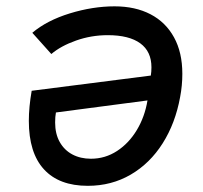

<svg xmlns="http://www.w3.org/2000/svg" viewBox="-20 -580 640 606"><path d="M555.5 -347Q555.5 -310 548.5 -273.5Q533.5 -191 493.5 -127.8Q453.5 -64.5 392.8 -29Q332 6.5 257 6.5Q166.5 6.5 118.8 -45.5Q71 -97.5 71 -198.5Q71 -242 80 -293.5L456 -341.5Q458 -353.5 458 -367.5Q458 -417.5 422.8 -443.2Q387.5 -469 320 -469Q268 -469 220 -452Q172 -435 142 -409.5L82 -476.5Q128 -515.5 200.5 -537.8Q273 -560 341.5 -560Q407 -560 455 -535Q503 -510 529.2 -462.2Q555.5 -414.5 555.5 -347ZM154 -193.5Q154 -157.5 168.5 -131.8Q183 -106 208.5 -92.5Q234 -79 267 -79Q312 -79 349.5 -103.5Q387 -128 412 -169.8Q437 -211.5 445.5 -263L156.5 -225Q154 -211.5 154 -193.5Z"/></svg>

Font: JuliaMono Medium
Style: Italic
Weight: 500
Italic angle: -9°
Monospace: yes
Designer: cormullion
Foundry: corm
Version: Version 0.054; ttfautohint (v1.8.4)